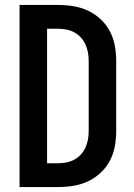

<svg xmlns="http://www.w3.org/2000/svg" viewBox="-20 -755 540 775"><path d="M215 0H59V-735H215Q246 -735 276.5 -730Q307 -725 335 -712Q363 -699 386 -677.5Q409 -656 423.5 -628.5Q438 -601 443.5 -570.5Q449 -540 449 -509V-226Q449 -195 443.5 -164.5Q438 -134 423.5 -106.5Q409 -79 386 -57.5Q363 -36 335 -23Q307 -10 276.5 -5Q246 0 215 0ZM170 -96H215Q232 -96 249 -99.5Q266 -103 280.5 -111Q295 -119 306.5 -131.5Q318 -144 325 -159.5Q332 -175 335 -192Q338 -209 338 -226V-509Q338 -526 335 -543Q332 -560 325 -575.5Q318 -591 306.5 -603.5Q295 -616 280.5 -624Q266 -632 249 -635.5Q232 -639 215 -639H170Z"/></svg>

Font: Iosevka Fixed
Style: Bold
Weight: 700
Monospace: yes
Designer: Belleve Invis
Foundry: Belleve Invis
Version: Version 32.3.0